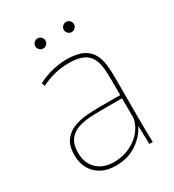

<svg xmlns="http://www.w3.org/2000/svg" viewBox="-169 -779 805 887"><g transform="rotate(-30 234.0 -335.5)"><path d="M189 10Q144 10 112 -7.5Q80 -25 63 -56Q46 -87 46 -127Q46 -178 67.5 -206Q89 -234 122.5 -246Q156 -258 192.5 -260.5Q229 -263 259 -263H368V-345Q368 -378 365 -407.5Q362 -437 350 -460.5Q338 -484 310.5 -497Q283 -510 234 -510Q195 -510 158 -500.5Q121 -491 87 -474L82 -492Q110 -506 137 -514.5Q164 -523 189 -526.5Q214 -530 234 -530Q290 -530 321.5 -514Q353 -498 367 -471Q381 -444 384.5 -411.5Q388 -379 388 -346V-134Q388 -106 388.5 -69Q389 -32 390 0H372L369 -96H368Q346 -52 300 -21Q254 10 189 10ZM189 -9Q254 -9 304.5 -44.5Q355 -80 368 -138V-246H256Q228 -246 195 -244Q162 -242 132.5 -232Q103 -222 84.5 -197.5Q66 -173 66 -129Q66 -74 99.5 -41.5Q133 -9 189 -9ZM168 -627Q157 -627 149 -635Q141 -643 141 -654Q141 -665 149 -673Q157 -681 168 -681Q179 -681 187 -673Q195 -665 195 -654Q195 -643 187 -635Q179 -627 168 -627ZM320 -627Q309 -627 301 -635Q293 -643 293 -654Q293 -665 301 -673Q309 -681 320 -681Q331 -681 339 -673Q347 -665 347 -654Q347 -643 339 -635Q331 -627 320 -627Z"/></g></svg>

Font: Murecho Thin Thin
Style: Regular
Weight: 250
Version: Version 1.010